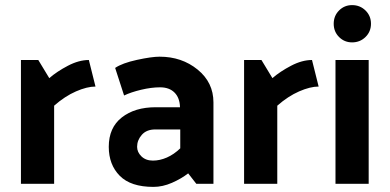

<svg xmlns="http://www.w3.org/2000/svg" viewBox="-20 -720 1528 752"><path d="M328 -485 354 -381Q321 -381 277.5 -362Q234 -343 192 -306V0H62V-485H130L173 -414Q203 -440 246 -462.5Q289 -485 328 -485Z M517 -145Q517 -124 534 -107.5Q551 -91 579 -91Q606 -91 633.5 -103Q661 -115 686 -139V-213H588Q554 -213 535.5 -192Q517 -171 517 -145ZM581 12Q492 12 449 -31.5Q406 -75 406 -145Q406 -220 457 -260Q508 -300 590 -300H685Q684 -337 663.5 -357.5Q643 -378 607 -378Q573 -378 533 -368.5Q493 -359 466 -346L431 -454Q459 -473 516.5 -485.5Q574 -498 605 -498Q692 -498 754 -447.5Q816 -397 816 -319V0H749L717 -41Q690 -20 653.5 -4Q617 12 581 12Z M1202 -485 1228 -381Q1195 -381 1151.5 -362Q1108 -343 1066 -306V0H936V-485H1004L1047 -414Q1077 -440 1120 -462.5Q1163 -485 1202 -485Z M1359 -700Q1390 -700 1411.5 -679Q1433 -658 1433 -627Q1433 -596 1411.5 -575Q1390 -554 1359 -554Q1329 -554 1308 -575Q1287 -596 1287 -627Q1287 -658 1308 -679Q1329 -700 1359 -700ZM1424 -485V0H1294V-485Z"/></svg>

Font: Palanquin Dark
Style: Regular
Weight: 400
Designer: Pria Ravichandran
Version: Version 1.001